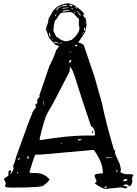

<svg xmlns="http://www.w3.org/2000/svg" viewBox="-20 -1156 846 1188"><path d="M418 -1131.8H422.9Q450.2 -1118.2 477.5 -1095.7Q503.9 -1072.3 503.9 -1060.5Q499 -1067.4 495.1 -1067.4H494.1Q493.2 -1067.4 493.2 -1065.4Q495.1 -1058.6 502 -1045.9H503.9Q504.9 -1045.9 505.9 -1050.8H506.8Q507.8 -1050.8 510.7 -1035.2L514.6 -1024.4L513.7 -1017.6L515.6 -998Q512.7 -990.2 508.8 -962.9Q506.8 -953.1 463.9 -893.6Q500 -883.8 500 -872.1L565.4 -678.7L609.4 -523.4Q638.7 -382.8 686.5 -224.6Q690.4 -226.6 692.4 -226.6V-212.9L690.4 -211.9Q693.4 -204.1 696.3 -195.3L721.7 -138.7L728.5 -106.4L724.6 -90.8Q740.2 -81.1 759.8 -78.1H787.1L789.1 -79.1Q802.7 -76.2 805.7 -72.3L796.9 -55.7L798.8 -33.2Q798.8 -19.5 785.2 -3.9H780.3Q769.5 -14.6 762.7 -14.6H759.8Q746.1 -14.6 744.1 -7.8Q744.1 -3.9 768.6 -1V2.9Q768.6 6.8 752.9 9.8L734.4 3.9H721.7L636.7 12.7Q610.4 12.7 566.4 -21.5L577.1 -33.2V-38.1L564.5 -67.4Q564.5 -83 614.3 -83L616.2 -85V-89.8Q616.2 -151.4 560.5 -228.5H558.6Q418.9 -216.8 229.5 -199.2H199.2Q192.4 -192.4 162.1 -91.8V-90.8Q168.9 -85 177.7 -85H205.1Q252 -85 285.2 -47.9V-45.9Q285.2 -35.2 251 -9.8Q251 4.9 44.9 4.9Q10.7 2.9 10.7 -2.9L15.6 -20.5V-22.5Q15.6 -27.3 4.9 -45.9Q4.9 -54.7 29.3 -66.4L32.2 -71.3V-90.8Q32.2 -102.5 44.9 -102.5L49.8 -97.7L44.9 -82L45.9 -80.1H47.9Q63.5 -103.5 63.5 -112.3V-118.2Q63.5 -126 59.6 -126Q73.2 -154.3 82 -191.4L152.3 -386.7L177.7 -450.2Q178.7 -462.9 202.1 -491.2V-494.1L198.2 -507.8Q211.9 -516.6 211.9 -525.4L209 -528.3Q209 -542 225.6 -557.6L223.6 -566.4L286.1 -749Q311.5 -794.9 328.1 -846.7Q331.1 -847.7 345.7 -870.1Q335.9 -874 322.3 -879.9Q275.4 -923.8 275.4 -946.3Q268.6 -960.9 263.7 -973.6Q263.7 -979.5 278.3 -1019.5Q278.3 -1043.9 289.1 -1053.7Q313.5 -1107.4 350.6 -1123Q382.8 -1135.7 404.3 -1135.7ZM225.6 -292 229.5 -289.1Q406.2 -317.4 508.8 -317.4H563.5L568.4 -322.3V-325.2Q562.5 -373 543.9 -373Q478.5 -566.4 459 -631.3Q439.5 -696.3 428.7 -719.7Q419.9 -737.3 412.1 -743.2Q413.1 -738.3 411.1 -714.8Q309.6 -514.6 273.4 -456.1Q252 -415 225.6 -298.8ZM310.5 -967.8V-964.8Q316.4 -952.1 326.2 -933.6Q326.2 -928.7 345.7 -918Q355.5 -908.2 380.9 -901.4L390.6 -900.4Q412.1 -905.3 424.8 -910.2L443.4 -926.8Q471.7 -959 471.7 -980.5V-984.4Q467.8 -994.1 467.8 -1012.7Q467.8 -1026.4 469.7 -1036.1Q469.7 -1039.1 450.2 -1055.7Q435.5 -1076.2 419.9 -1081.1H414.1Q352.5 -1079.1 352.5 -1071.3Q339.8 -1057.6 334 -1043.9Q317.4 -1026.4 317.4 -1019.5Q312.5 -1000 310.5 -967.8ZM325.2 -1094.7V-1092.8Q327.1 -1092.8 356.4 -1115.2L360.4 -1117.2L363.3 -1116.2Q398.4 -1120.1 398.4 -1123L390.6 -1125Q354.5 -1125 326.2 -1097.7ZM741.2 -38.1V-35.2H742.2Q768.6 -35.2 768.6 -43.9L762.7 -48.8Q749 -48.8 741.2 -38.1ZM367.2 -1085.9V-1085L368.2 -1084H375L412.1 -1092.8V-1093.8L402.3 -1095.7Q367.2 -1090.8 367.2 -1085.9ZM366.2 -1104.5V-1101.6Q406.2 -1106.4 406.2 -1108.4L402.3 -1109.4H401.4Q377 -1109.4 366.2 -1104.5ZM406.2 -768.6H407.2Q420.9 -768.6 420.9 -780.3V-785.2H416Q406.2 -778.3 406.2 -768.6ZM283.2 -951.2V-947.3Q284.2 -929.7 293 -926.8V-928.7Q289.1 -953.1 285.2 -953.1ZM460.9 -291 463.9 -288.1H470.7Q483.4 -288.1 484.4 -293V-294.9H463.9ZM311.5 -898.4V-896.5Q319.3 -889.6 335.9 -889.6H341.8Q338.9 -893.6 315.4 -898.4ZM410.2 -1124Q412.1 -1117.2 420.9 -1117.2H427.7V-1119.1Q427.7 -1126 417 -1127Q410.2 -1126 410.2 -1124ZM636.7 -181.6V-176.8L675.8 -179.7V-181.6ZM150.4 -189.5 148.4 -180.7 150.4 -173.8H154.3L157.2 -177.7V-186.5L154.3 -189.5ZM500 -980.5Q500 -963.9 502.9 -963.9H503.9Q503.9 -969.7 507.8 -976.6V-978.5L502 -986.3Q500 -986.3 500 -980.5ZM445.3 -870.1H455.1L459 -874V-875Q457 -878.9 452.1 -879.9Q447.3 -876 441.4 -873ZM463.9 -1073.2V-1072.3Q466.8 -1065.4 478.5 -1060.5H480.5L481.4 -1062.5Q473.6 -1073.2 465.8 -1073.2ZM626 3.9V5.9H631.8Q640.6 5.9 641.6 1L638.7 -2.9Q628.9 -2.9 626 3.9ZM90.8 -170.9V-167Q99.6 -167 102.5 -175.8L99.6 -179.7ZM454.1 -1088.9Q456.1 -1082 468.8 -1075.2H469.7L471.7 -1076.2V-1077.1Q468.8 -1080.1 454.1 -1088.9ZM552.7 -347.7 554.7 -345.7V-334L550.8 -331.1L547.9 -340.8ZM248 -532.2 246.1 -523.4V-519.5H248Q252.9 -494.1 252.9 -502V-503.9ZM699.2 -104.5V-95.7L704.1 -90.8H706.1V-99.6L701.2 -104.5ZM419.9 -1107.4 418.9 -1106.4Q428.7 -1098.6 434.6 -1098.6V-1099.6Q426.8 -1107.4 419.9 -1107.4ZM319.3 -1057.6V-1054.7H321.3Q328.1 -1060.5 328.1 -1064.5L327.1 -1065.4H325.2Q321.3 -1062.5 319.3 -1057.6ZM445.3 -1111.3V-1110.4Q450.2 -1103.5 456.1 -1103.5Q456.1 -1109.4 447.3 -1112.3H446.3ZM350.6 -892.6V-890.6Q350.6 -887.7 365.2 -887.7H366.2V-888.7Q358.4 -892.6 350.6 -892.6ZM85.9 -88.9V-85L88.9 -82H90.8L93.8 -85L90.8 -90.8ZM436.5 -1082Q440.4 -1077.1 444.3 -1077.1L445.3 -1078.1V-1079.1Q445.3 -1084 440.4 -1084Q436.5 -1083 436.5 -1082ZM331.1 -1085Q335 -1085 338.9 -1091.8V-1093.8Q331.1 -1090.8 331.1 -1085ZM487.3 -941.4H488.3Q491.2 -941.4 494.1 -950.2H493.2Q490.2 -950.2 487.3 -941.4ZM498 -951.2 500 -950.2Q501 -959 498 -957H497.1L496.1 -960.9V-951.2ZM411.1 -835.9V-833L414.1 -829.1H416V-833L413.1 -835.9ZM302.7 -916Q303.7 -913.1 306.6 -911.1H308.6Q308.6 -915 304.7 -918H303.7ZM339.8 -884.8V-883.8H346.7L347.7 -885.7L346.7 -886.7H344.7Q339.8 -886.7 339.8 -884.8ZM357.4 -268.6V-264.6H362.3V-268.6ZM288.1 -1036.1Q291 -1036.1 293 -1039.1V-1041Q288.1 -1041 288.1 -1036.1ZM506.8 -1017.6V-1014.6L507.8 -1012.7L509.8 -1014.6V-1017.6L508.8 -1018.6H507.8ZM271.5 -976.6Q271.5 -971.7 272.5 -971.7L273.4 -972.7V-974.6L272.5 -978.5ZM237.3 -489.3V-485.4H239.3V-489.3ZM410.2 -1101.6V-1100.6L416 -1105.5H415Q410.2 -1102.5 410.2 -1101.6ZM330.1 -1070.3V-1068.4H331.1L333 -1069.3V-1070.3ZM298.8 -1054.7Q300.8 -1054.7 300.8 -1058.6Q298.8 -1057.6 298.8 -1054.7ZM299.8 -987.3H300.8L302.7 -988.3V-989.3H301.8ZM693.4 -228.5 692.4 -227.5V-228.5Z"/></svg>

Font: Love Ya Like A Sister
Style: Regular
Weight: 400
Designer: Kimberly Geswein
Foundry: Kimberly Geswein
Version: Version 1.002 2007